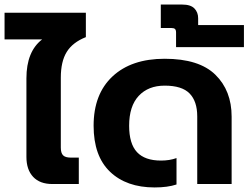

<svg xmlns="http://www.w3.org/2000/svg" viewBox="-33 -808 1091 843"><path d="M83 -119V-464Q83 -582 152 -635H-13V-752H344V-645Q286 -622 260 -580Q234 -538 234 -467V-160Q234 -136 244 -126Q254 -116 278 -116H313V0H197Q142 0 112.5 -31.5Q83 -63 83 -119Z M378 -256Q378 -395 461 -472.5Q544 -550 690 -550Q841 -550 912.5 -480Q984 -410 984 -296V0H833V-297Q833 -363 799.5 -397.5Q766 -432 690 -432Q618 -432 576 -387Q534 -342 534 -256Q534 -177 568.5 -140Q603 -103 674 -103Q712 -103 742 -114V2Q703 15 646 15Q522 15 450 -54Q378 -123 378 -256Z M740 -665Q740 -676 735.5 -680.5Q731 -685 720 -685H673V-788H767Q804 -788 820.5 -771Q837 -754 837 -728V-698H1038V-601H740Z"/></svg>

Font: Prompt SemiBold
Style: Regular
Weight: 600
Designer: Katatrad Team
Foundry: CadsonDemak
Version: Version 1.001